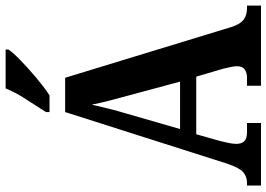

<svg xmlns="http://www.w3.org/2000/svg" viewBox="-156 -816 971 700"><g transform="rotate(-90 330.0 -465.5)"><path d="M4 0V-51H14Q37 -51 53 -65Q69 -79 84 -124L272 -714H397L582 -108Q592 -76 608.5 -63.5Q625 -51 650 -51H660V0H368V-51H397Q416 -51 427.5 -59.5Q439 -68 439 -87Q439 -99 435.5 -113.5Q432 -128 430 -138L401 -236H191L167 -151Q164 -139 160 -121Q156 -103 156 -90Q156 -71 165.5 -61Q175 -51 198 -51H232V0ZM210 -295H383L332 -484Q322 -520 313.5 -553Q305 -586 299 -617Q292 -586 284 -554Q276 -522 266 -489ZM272 -784Q292 -816 318.5 -856.5Q345 -897 358 -931H500V-921Q489 -904 460 -876Q431 -848 396.5 -819Q362 -790 333 -771H272Z"/></g></svg>

Font: Noto Serif Khmer Condensed
Style: Bold
Weight: 700
Width: 3
Designer: Danh Hong and the Monotype Design Team
Foundry: Monotype Imaging Inc.
Version: Version 2.004; ttfautohint (v1.8.4.7-5d5b)